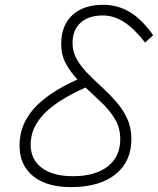

<svg xmlns="http://www.w3.org/2000/svg" viewBox="-20 -762 652 792"><path d="M272.5 9.8Q172.4 9.8 116.5 -35.6Q60.5 -81.1 60.5 -162.1Q60.5 -246.6 118.7 -312.7Q176.8 -378.9 299.3 -434.1Q271 -464.4 251.7 -499.8Q232.4 -535.2 232.4 -580.6Q232.4 -656.7 278.3 -699.5Q324.2 -742.2 405.8 -742.2Q466.3 -742.2 516.4 -711.7Q566.4 -681.2 611.8 -616.7L578.6 -586.4Q534.2 -644 491.7 -671.1Q449.2 -698.2 404.3 -698.2Q345.2 -698.2 312.3 -668.2Q279.3 -638.2 279.3 -584.5Q279.3 -547.9 296.9 -517.3Q314.5 -486.8 342 -458.7Q369.6 -430.7 400.9 -402.3Q431.6 -374 459.2 -342.5Q486.8 -311 504.4 -273.4Q522 -235.8 522 -189Q522 -95.2 456.1 -42.7Q390.1 9.8 272.5 9.8ZM333 -400.9Q216.3 -349.1 161.4 -292Q106.4 -234.9 106.4 -165.5Q106.4 -104 152.3 -69.6Q198.2 -35.2 280.3 -35.2Q372.6 -35.2 424.3 -75.4Q476.1 -115.7 476.1 -188Q476.1 -234.4 454.3 -270.8Q432.6 -307.1 399.4 -338.4Q366.2 -369.6 333 -400.9Z"/></svg>

Font: CaskaydiaCove NFP ExtraLight
Style: Italic
Weight: 200
Italic angle: -10°
Designer: Aaron Bell
Foundry: Saja Typeworks
Version: Version 2111.001; VTT 6.35;Nerd Fonts 3.1.1